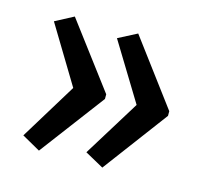

<svg xmlns="http://www.w3.org/2000/svg" viewBox="-69 -542 597 556"><g transform="rotate(15 230.0 -264.0)"><path d="M426 -257 281 -63 225 -94 330 -264 225 -436 281 -465 426 -271ZM237 -257 91 -63 36 -94 140 -264 36 -436 91 -465 237 -271Z"/></g></svg>

Font: Noto Sans Devanagari ExtraCondensed
Style: Regular
Weight: 400
Width: 2
Designer: Jelle Bosma - Monotype Design Team
Foundry: Monotype Imaging Inc.
Version: Version 2.006